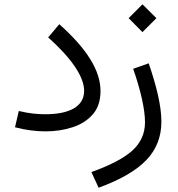

<svg xmlns="http://www.w3.org/2000/svg" viewBox="-20 -603 823 887"><path d="M444.3 -182.6C444.3 -277.8 380.4 -378.4 253.9 -491.2L202.6 -430.2C309.6 -334.5 368.7 -249 368.7 -183.1C368.7 -111.3 301.3 -75.2 189.5 -75.2C151.9 -75.2 112.3 -79.1 66.9 -90.3L49.3 -15.1C98.6 -2 146 3.9 190.4 3.9C234.9 3.9 276.4 -2.4 314.9 -15.1C353.5 -27.3 384.8 -47.4 408.7 -74.7C432.6 -102.1 444.3 -138.2 444.3 -182.6Z M595.2 -285.2C628.9 -189 649.9 -98.6 649.9 -38.6C649.9 13.7 630.4 57.1 591.3 92.8C551.8 127.9 488.8 161.1 402.3 191.9L435.5 264.2C536.6 227.5 609.9 184.6 656.2 136.2C702.6 87.9 725.6 28.8 725.6 -41C725.6 -112.8 703.6 -203.6 667 -310.5ZM638.2 -454.6 702.6 -519 638.2 -583 574.2 -519Z"/></svg>

Font: Estedad Regular
Style: Regular
Weight: 400
Designer: Amin Abedi
Version: Version 7.3